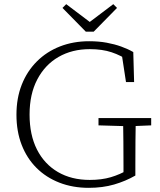

<svg xmlns="http://www.w3.org/2000/svg" viewBox="-20 -887 769 922"><path d="M406 15Q329 15 265 -10Q201 -35 155 -81Q109 -127 84 -191.5Q59 -256 59 -336Q59 -416 84.5 -480.5Q110 -545 157 -592Q204 -639 268 -664Q332 -689 408 -689Q454 -689 492 -682Q530 -675 562 -663.5Q594 -652 620 -637L624 -493H585L563 -637L602 -630V-593Q561 -621 516 -636Q471 -651 411 -651Q326 -651 261 -613.5Q196 -576 159 -505.5Q122 -435 122 -337Q122 -239 157.5 -169Q193 -99 258 -61Q323 -23 411 -23Q468 -23 512 -36Q556 -49 597 -73L573 -44V-94Q573 -150 572.5 -206.5Q572 -263 571 -320H632Q631 -266 630.5 -210.5Q630 -155 630 -94V-44Q583 -17 528 -1Q473 15 406 15ZM453 -285V-320H706V-285L611 -281H589ZM298 -867 433 -765H389L524 -867L542 -849L430 -735H392L280 -849Z"/></svg>

Font: Source Serif 4 Light
Style: Regular
Weight: 300
Designer: Frank Grießhammer
Foundry: Adobe Systems Incorporated
Version: Version 4.004;hotconv 1.0.116;makeotfexe 2.5.65601